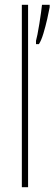

<svg xmlns="http://www.w3.org/2000/svg" viewBox="-20 -780 227 800"><path d="M97 0H71V-760H97ZM187 -750Q184 -733 177 -702Q170 -671 161 -641Q152 -611 142 -596H130V-610Q132 -616 136 -636Q140 -656 144 -681Q148 -706 151 -728Q154 -750 155 -760H187Z"/></svg>

Font: Noto Sans Thai Looped ExtraCondensed Thin
Style: Regular
Weight: 100
Width: 2
Designer: Sasikarn Vongin, Ben Mitchell
Foundry: The Fontpad Ltd
Version: Version 1.001; ttfautohint (v1.8.4.7-5d5b)